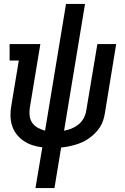

<svg xmlns="http://www.w3.org/2000/svg" viewBox="-20 -755 640 980"><path d="M161 205 196 -3Q170 -6 145.5 -14Q121 -22 100.5 -36Q80 -50 64.5 -70Q49 -90 41.5 -114Q34 -138 33.5 -164.5Q33 -191 38 -217L76 -446H29V-530H186L132 -204Q129 -183 131.5 -163Q134 -143 145 -127.5Q156 -112 173.5 -102.5Q191 -93 210 -88L317 -735H414L307 -88Q326 -91 345.5 -99Q365 -107 381 -120Q397 -133 407 -151.5Q417 -170 420 -189L477 -530H573L515 -175Q512 -157 506 -139Q500 -121 489.5 -105Q479 -89 465 -75Q451 -61 435 -49.5Q419 -38 401.5 -30Q384 -22 365.5 -16.5Q347 -11 329 -7.5Q311 -4 292 -2L258 205Z"/></svg>

Font: Iosevka Curly Slab MdExObl
Style: Regular
Weight: 500
Width: 7
Italic angle: -9°
Monospace: yes
Designer: Belleve Invis
Foundry: Belleve Invis
Version: Version 11.1.0; ttfautohint (v1.8.3)